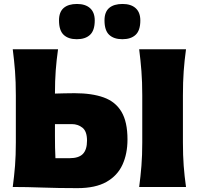

<svg xmlns="http://www.w3.org/2000/svg" viewBox="-20 -968 1029 994"><path d="M381 6Q280.5 6 199.5 3Q118.5 0 46 0Q53.5 -56.5 57.8 -109.8Q62 -163 62 -230.5V-474Q62 -544.5 57.8 -599.5Q53.5 -654.5 46 -713H280.5Q272.5 -656.5 268.5 -603.2Q264.5 -550 264.5 -483.5Q287.5 -484 312.2 -484.8Q337 -485.5 366 -485.5Q456 -485.5 517 -463.5Q578 -441.5 609 -389.2Q640 -337 640 -246Q640 -172 614 -115.2Q588 -58.5 531 -26.2Q474 6 381 6ZM267 -149H340Q387.5 -149 409 -171Q430.5 -193 430.5 -240Q430.5 -288 407 -306.8Q383.5 -325.5 352 -325.5H264.5V-264Q264.5 -232.5 265 -204.5Q265.5 -176.5 267 -149ZM700.5 0Q708 -56.5 712.2 -109.8Q716.5 -163 716.5 -230.5V-474Q716.5 -544.5 712.2 -599.5Q708 -654.5 700.5 -713H943Q935 -654.5 931 -599.5Q927 -544.5 927 -474V-230.5Q927 -163 931 -109.8Q935 -56.5 943 0ZM613.5 -765Q569.5 -765 545.2 -787.8Q521 -810.5 521 -862.5Q521 -906 545.2 -926.8Q569.5 -947.5 614.5 -947.5Q658 -947.5 682.2 -925.8Q706.5 -904 706.5 -862Q706.5 -810.5 682.2 -787.8Q658 -765 613.5 -765ZM377.5 -765Q333.5 -765 309.5 -787.8Q285.5 -810.5 285.5 -862.5Q285.5 -906 309.8 -926.8Q334 -947.5 378.5 -947.5Q422 -947.5 446.2 -925.8Q470.5 -904 470.5 -862Q470.5 -810.5 446.2 -787.8Q422 -765 377.5 -765Z"/></svg>

Font: Commissioner Flair ExtraBold
Style: Regular
Weight: 800
Designer: Kostas Bartsokas
Foundry: Kostas Bartsokas
Version: Version 1.000; ttfautohint (v1.8.3)